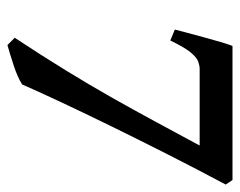

<svg xmlns="http://www.w3.org/2000/svg" viewBox="-84 -544 643 514"><g transform="rotate(90 237.0 -286.5)"><path d="M473.6 -569.8Q431.6 -491.2 391.1 -411.1Q350.6 -331.1 314.7 -257.6Q278.8 -184.1 250.7 -124Q222.7 -64 205.6 -24.9Q188 -13.2 155.5 -2.4Q123 8.3 100.1 14.6L80.6 -4.9Q129.9 -79.6 168.9 -143.3Q208 -207 240.7 -264.9Q273.4 -322.8 304.4 -380.1Q335.4 -437.5 369.1 -500H164.1Q155.3 -500 144.3 -496.1Q133.3 -492.2 119.6 -475.6Q106 -459 87.9 -421.4L58.6 -433.6Q61.5 -444.8 67.1 -466.1Q72.8 -487.3 79.3 -511.2Q85.9 -535.2 92 -556.2Q98.1 -577.1 102.5 -587.9H461.4Z"/></g></svg>

Font: Gentium Plus
Style: Bold Italic
Weight: 700
Italic angle: -8°
Designer: Victor Gaultney, Annie Olsen, Iska Routamaa, Becca Hirsbrunner
Foundry: SIL International
Version: Version 6.101